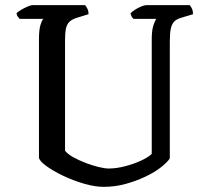

<svg xmlns="http://www.w3.org/2000/svg" viewBox="-20 -724 804 744"><path d="M382 0Q347 0 304.5 -12.5Q262 -25 223.5 -43.5Q185 -62 159 -81Q133 -100 131 -113V-572Q131 -609 137 -628Q143 -647 148 -651H56Q53 -655 49 -659.5Q45 -664 44 -673Q50 -679 62 -686Q74 -693 86.5 -698.5Q99 -704 105 -704H310Q314 -699 318.5 -690.5Q323 -682 323 -669L281 -656Q260 -650 249.5 -640Q239 -630 235.5 -613Q232 -596 232 -569V-140Q242 -127 263.5 -115Q285 -103 311 -93Q337 -83 361.5 -77Q386 -71 401 -71Q431 -71 465.5 -80Q500 -89 528.5 -102.5Q557 -116 568 -128V-572Q568 -608 575 -627.5Q582 -647 586 -651H497Q493 -655 490 -660Q487 -665 486 -673Q492 -679 503.5 -686.5Q515 -694 527.5 -699Q540 -704 546 -704H715Q720 -699 724 -690Q728 -681 728 -669L685 -656Q666 -651 656 -641.5Q646 -632 642 -613.5Q638 -595 638 -562V-110Q628 -95 604 -76Q580 -57 544.5 -40Q509 -23 467.5 -11.5Q426 0 382 0Z"/></svg>

Font: Texturina 12pt
Style: Regular
Weight: 400
Designer: Guillermo Torres Carreño
Foundry: Omnibus-Type
Version: Version 1.002